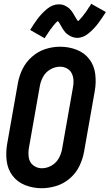

<svg xmlns="http://www.w3.org/2000/svg" viewBox="-20 -991 582 1019"><path d="M217 -788 140 -832Q158 -862 179 -890.5Q200 -919 229.5 -943.5Q259 -968 292 -968Q297 -968 302.5 -967.5Q308 -967 313 -965.5Q318 -964 322.5 -962Q327 -960 331.5 -957.5Q336 -955 340 -952Q344 -949 348 -946L355 -938L361 -931L367 -922L372 -914L377 -905L382 -897L387 -888Q389 -883 395 -879Q397 -880 398 -882L404 -888L409 -894Q412 -897 414.5 -900Q417 -903 419.5 -906Q422 -909 424 -912L429 -919L434 -925L438 -931L443 -938L447 -944Q449 -948 451 -951L456 -957L460 -964L464 -971L542 -927Q523 -897 502 -868.5Q481 -840 451.5 -815Q422 -790 389 -790Q384 -790 378.5 -791Q373 -792 368 -793.5Q363 -795 358.5 -797Q354 -799 349.5 -801.5Q345 -804 341 -807Q337 -810 333 -813L326 -820L320 -828L314 -836L309 -845L304 -853L299 -862L294 -871Q292 -875 286 -879Q284 -878 283 -876L277 -871L272 -865L267 -859Q264 -856 261.5 -853Q259 -850 257 -846L252 -840Q250 -837 247 -834L243 -827L238 -821L234 -814L230 -808L226 -803L225 -801Q223 -798 221 -795ZM201 8Q156 8 114.5 -8Q73 -24 47 -58Q21 -92 15.5 -137Q10 -182 18 -227L75 -550Q82 -589 100 -625.5Q118 -662 150 -690Q182 -718 220.5 -730.5Q259 -743 299 -743H300Q345 -743 386.5 -727Q428 -711 454 -677Q480 -643 485.5 -598Q491 -553 483 -508L426 -185Q419 -146 401 -109Q383 -72 350.5 -44Q318 -16 278.5 -4Q239 8 201 8ZM202 -98Q229 -98 254 -112.5Q279 -127 292.5 -152Q306 -177 310 -203L367 -526Q371 -546 370 -565.5Q369 -585 360.5 -602Q352 -619 335 -628Q318 -637 299 -637Q272 -637 247 -622.5Q222 -608 208.5 -583Q195 -558 191 -532L134 -209Q129 -183 132.5 -156.5Q136 -130 156 -114Q176 -98 202 -98Z"/></svg>

Font: Iosevka SS08
Style: Bold Italic
Weight: 700
Italic angle: -10°
Monospace: yes
Designer: Belleve Invis
Foundry: Belleve Invis
Version: 2.1.0; ttfautohint (v1.8.2)